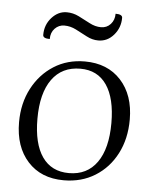

<svg xmlns="http://www.w3.org/2000/svg" viewBox="-50 -702 605 757"><g transform="rotate(5 252.5 -324.0)"><path d="M230 12Q140 12 87.5 -46Q35 -104 35 -201Q35 -276 66 -335Q97 -394 150.5 -428Q204 -462 273 -462Q363 -462 416 -404Q469 -346 469 -249Q469 -173 438.5 -114Q408 -55 354 -21.5Q300 12 230 12ZM248 -18Q320 -18 359 -73Q398 -128 398 -229Q398 -327 362 -379.5Q326 -432 258 -432Q185 -432 145.5 -377Q106 -322 106 -221Q106 -122 142.5 -70Q179 -18 248 -18ZM180 -596Q158 -596 142.5 -580Q127 -564 127 -538Q100 -538 100 -552Q100 -592 125.5 -620.5Q151 -649 185 -649Q210 -649 233 -637.5Q256 -626 278.5 -614Q301 -602 324 -602Q347 -602 362 -618.5Q377 -635 377 -660Q404 -660 404 -646Q404 -607 379 -578Q354 -549 318 -549Q294 -549 271.5 -561Q249 -573 226.5 -584.5Q204 -596 180 -596Z"/></g></svg>

Font: Petrona Light
Style: Regular
Weight: 300
Designer: Ringo R. Seeber
Foundry: Ringo R. Seeber
Version: Version 2.001; ttfautohint (v1.8.3)